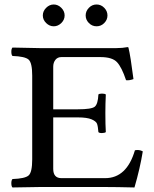

<svg xmlns="http://www.w3.org/2000/svg" viewBox="-20 -825 680 847"><path d="M372.1 -723.4Q357.9 -737.8 357.9 -756.8Q357.9 -775.9 372.1 -790.5Q386.2 -805.2 406 -805.2Q425.8 -805.2 439.9 -790.5Q454.1 -775.9 454.1 -756.8Q454.1 -737.8 439.9 -723.4Q425.8 -709 406 -709Q386.2 -709 372.1 -723.4ZM183.6 -723.4Q168.9 -737.8 168.9 -756.8Q168.9 -775.9 183.6 -790.5Q198.2 -805.2 217 -805.2Q235.8 -805.2 250.5 -790.5Q265.1 -775.9 265.1 -756.8Q265.1 -737.8 250.5 -723.4Q235.8 -709 217 -709Q198.2 -709 183.6 -723.4ZM323.2 -342.8Q384.3 -342.8 398.2 -354.5Q412.1 -366.2 414.1 -408.2Q418 -412.1 429.9 -412.1Q441.9 -412.1 446.8 -408.2Q444.8 -366.2 444.8 -326.2Q444.8 -274.4 446.8 -242.2Q441.9 -238.3 429.9 -238Q418 -237.8 414.1 -242.2Q412.1 -268.1 408 -279.1Q403.8 -290 383.8 -298.6Q363.8 -307.1 323.2 -307.1H214.8V-80.1Q214.8 -39.1 251 -39.1H443.8Q539.1 -39.1 575.2 -162.1Q594.2 -166 609.9 -157.2Q597.7 -82 573.2 2Q493.2 0 444.8 0H154.8Q84 1 35.2 2Q30.3 -2 30 -15.9Q29.8 -29.8 35.2 -35.2Q90.3 -37.1 106.2 -51Q122.1 -64.9 122.1 -122.1V-491.2Q122.1 -548.3 106 -562.3Q89.8 -576.2 35.2 -578.1Q30.3 -582 30 -595.9Q29.8 -609.9 35.2 -615.2L153.8 -612.8H494.1Q520 -612.8 543 -617.2Q546.9 -617.2 546.9 -613.8Q555.7 -578.6 568.8 -476.1Q549.8 -469.2 536.1 -471.2Q517.1 -528.3 496.1 -550.8Q475.1 -573.2 422.9 -573.2H251Q233.9 -573.2 224.4 -561Q214.8 -548.8 214.8 -530.8V-342.8Z"/></svg>

Font: Linux Libertine Mono
Style: Mono
Weight: 400
Designer: Philipp H. Poll
Foundry: Philipp H. Poll
Version: Version 5.1.7 ; ttfautohint (v0.9)